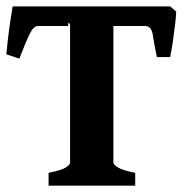

<svg xmlns="http://www.w3.org/2000/svg" viewBox="-21 -586 591 606"><path d="M535.2 -549.3Q534.7 -534.2 531.5 -507.3Q528.3 -480.5 524.2 -452.6Q520 -424.8 516.1 -405.8H474.1Q465.3 -447.8 461.2 -475.8Q457 -503.9 437.5 -503.9H323.7L336.9 -565.9H516.1ZM98.6 -503.9Q85 -503.9 72.5 -478.5Q60.1 -453.1 40 -400.9L-1 -414.6Q0.5 -432.1 3.9 -461.9Q7.3 -491.7 11.7 -521Q16.1 -550.3 19 -565.9H192.9L194.3 -503.9ZM132.3 0V-40.5Q173.8 -48.8 187 -57.6Q200.2 -66.4 200.2 -72.8V-507.3Q200.2 -512.7 189.5 -515.6Q178.7 -518.6 146 -524.9V-565.9H401.4V-524.9Q371.1 -518.6 354 -515.9Q336.9 -513.2 336.9 -507.3V-72.8Q336.9 -66.9 350.6 -57.9Q364.3 -48.8 405.8 -40.5V0Z"/></svg>

Font: Dai Banna SIL
Style: Bold
Weight: 700
Designer: Victor Gaultney
Foundry: SIL International
Version: Version 4.000